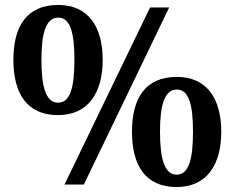

<svg xmlns="http://www.w3.org/2000/svg" viewBox="-20 -744 946 774"><path d="M214 -280C335 -280 394 -369 394 -503C394 -637 335 -724 215 -724C87 -724 34 -637 34 -503C34 -369 87 -280 214 -280ZM240 0H318L662 -714H585ZM214 -330C165 -330 147 -394 147 -503C147 -610 165 -673 215 -673C264 -673 280 -610 280 -503C280 -394 264 -330 214 -330ZM692 10C813 10 872 -79 872 -213C872 -347 813 -434 693 -434C565 -434 512 -347 512 -213C512 -79 565 10 692 10ZM692 -40C643 -40 625 -104 625 -213C625 -320 643 -383 693 -383C742 -383 758 -320 758 -213C758 -104 742 -40 692 -40Z"/></svg>

Font: Noto Nastaliq Urdu
Style: Bold
Weight: 700
Designer: Monotype Design Team (Patrick Giasson: type design, Kamal Mansour: OpenType code, Glenda Bellarosa). Updated by Simon Co
Foundry: Monotype Imaging Inc., Simon Cozens
Version: Version 3.009